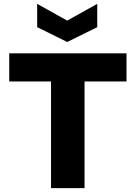

<svg xmlns="http://www.w3.org/2000/svg" viewBox="-20 -977 704 997"><path d="M485 -957V-836L329 -759L173 -836V-957L329 -870ZM28 -700H637V-554H419V0H245V-554H28Z"/></svg>

Font: Albert Sans Black
Style: Regular
Weight: 900
Designer: Andreas Rasmussen
Foundry: a.Foundry
Version: Version 1.025